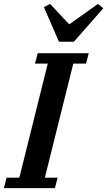

<svg xmlns="http://www.w3.org/2000/svg" viewBox="-50 -973 554 993"><path d="M-16 -54H50L197 -644H131L145 -698H409L395 -644H329L182 -54H248L234 0H-30ZM177 -936 209 -953 308 -847 457 -953 484 -930 332 -757H255Z"/></svg>

Font: IBM Plex Serif SmBld
Style: Italic
Weight: 600
Italic angle: -14°
Designer: Mike Abbink, Paul van der Laan, Pieter van Rosmalen
Foundry: Bold Monday
Version: Version 3.001